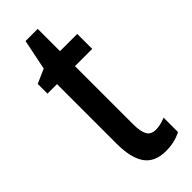

<svg xmlns="http://www.w3.org/2000/svg" viewBox="-224 -687 725 725"><g transform="rotate(-45 138.0 -324.5)"><path d="M209 -74Q233 -74 261 -86V-9Q244 0 223.5 5Q203 10 178 10Q120 10 93 -27.5Q66 -65 66 -142V-460H15V-512L72 -537L97 -659H162V-540H254V-460H162V-150Q162 -112 172 -93Q182 -74 209 -74Z"/></g></svg>

Font: Noto Sans Ethiopic ExtraCondensed Medium
Style: Regular
Weight: 500
Width: 2
Designer: Monotype Design Team
Foundry: Monotype Imaging Inc.
Version: Version 2.102; ttfautohint (v1.8.4.7-5d5b)